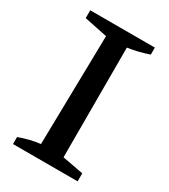

<svg xmlns="http://www.w3.org/2000/svg" viewBox="-164 -729 710 808"><g transform="rotate(30 190.5 -325.0)"><path d="M32 0V-34Q59 -44 84 -50Q109 -56 134 -59L144 -589L32 -612V-650H346V-616Q323 -608 297.5 -601.5Q272 -595 244 -591V-58L346 -39V0Z"/></g></svg>

Font: Piazzolla SC Medium
Style: Regular
Weight: 500
Designer: Juan Pablo del Peral
Foundry: Huerta Tipografica
Version: Version 1.330